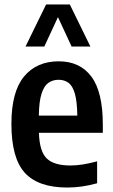

<svg xmlns="http://www.w3.org/2000/svg" viewBox="-20 -828 505 858"><path d="M280 10Q151.5 10 91.2 -55.5Q31 -121 31 -274.5Q31 -417.5 87.2 -485.8Q143.5 -554 242.5 -554Q337.5 -554 388.5 -485.5Q439.5 -417 439.5 -271V-234.5H154Q156.5 -151 189 -119.8Q221.5 -88.5 294.5 -88.5Q322 -88.5 351.2 -93.2Q380.5 -98 414 -107V-9Q377 1 345.2 5.5Q313.5 10 280 10ZM242 -471.5Q216 -471.5 196.5 -458Q177 -444.5 165.8 -409.8Q154.5 -375 153.5 -311.5H325.5Q324.5 -375 314.5 -409.8Q304.5 -444.5 286 -458Q267.5 -471.5 242 -471.5ZM94 -620 186 -808H292L384 -620H300L239 -751.5L178 -620Z"/></svg>

Font: Encode Sans Condensed Condensed SemiBold
Style: Regular
Weight: 600
Width: 3
Designer: Multiple Designers
Foundry: Impallari Type
Version: Version 3.000; ttfautohint (v1.8.3) -l 8 -r 50 -G 200 -x 14 